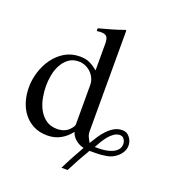

<svg xmlns="http://www.w3.org/2000/svg" viewBox="-148 -795 947 1056"><g transform="rotate(20 325.0 -266.5)"><path d="M410 -90Q410 -74 417 -59Q424 -44 432 -31Q444 -51 458.5 -73.5Q473 -96 491 -115Q509 -134 530.5 -146.5Q552 -159 579 -159Q605 -159 621.5 -137.5Q638 -116 638 -91Q638 -71 629.5 -55Q621 -39 607 -26Q580 -2 547 4Q514 10 480 10H446Q425 45 406 79.5Q387 114 369 150H333Q351 113 370.5 77Q390 41 410 6Q385 1 363 -16.5Q341 -34 333 -60Q308 -27 274 -8.5Q240 10 198 10Q152 10 117.5 -7.5Q83 -25 59.5 -55Q36 -85 24.5 -124Q13 -163 13 -205Q13 -250 27 -295Q41 -340 67.5 -377Q94 -414 132.5 -437Q171 -460 221 -460Q254 -460 277.5 -449Q301 -438 326 -417V-573Q326 -604 316 -614.5Q306 -625 284 -625Q278 -625 272 -624.5Q266 -624 258 -623V-639Q296 -649 332.5 -659.5Q369 -670 405 -683L410 -681ZM492 -20Q508 -20 528 -23Q548 -26 566 -33.5Q584 -41 596 -54.5Q608 -68 608 -89Q608 -103 599.5 -116Q591 -129 575 -129Q556 -129 539.5 -117.5Q523 -106 509.5 -89Q496 -72 485 -53.5Q474 -35 466 -20ZM326 -332Q326 -352 317.5 -370.5Q309 -389 295 -402.5Q281 -416 262.5 -424Q244 -432 224 -432Q188 -432 164 -413.5Q140 -395 125.5 -367.5Q111 -340 105 -307Q99 -274 99 -245Q99 -213 105.5 -177Q112 -141 128 -111Q144 -81 170.5 -61.5Q197 -42 237 -42Q258 -42 277.5 -49.5Q297 -57 311 -74Q316 -79 321 -87Q326 -95 326 -102Z"/></g></svg>

Font: STIXGeneralUnicodeRegular
Style: Regular
Weight: 400
Designer: MicroPress Inc., with final additions and corrections provided by Coen Hoffman, Elsevier (retired)
Version: Version 1.1.0